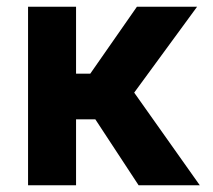

<svg xmlns="http://www.w3.org/2000/svg" viewBox="-20 -548 629 568"><path d="M63 0H205V-195H262L390 0H571L377 -274L563 -528H385L247 -330H205V-528H63Z"/></svg>

Font: Aerodynamic
Style: Regular
Weight: 500
Designer: Google
Version: Version 2.000980; 2014